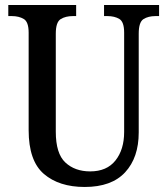

<svg xmlns="http://www.w3.org/2000/svg" viewBox="-20 -734 666 764"><path d="M317 10Q215 10 154.5 -42Q94 -94 94 -216V-604Q94 -647 74.5 -658.5Q55 -670 27 -670H13V-714H283V-670H270Q241 -670 221.5 -658Q202 -646 202 -600V-210Q202 -123 240 -87.5Q278 -52 339 -52Q405 -52 439.5 -95.5Q474 -139 474 -209V-604Q474 -647 455 -658.5Q436 -670 407 -670H394V-714H613V-670H599Q570 -670 551 -658Q532 -646 532 -600V-207Q532 -107 478 -48.5Q424 10 317 10Z"/></svg>

Font: Noto Serif Lao Condensed Medium
Style: Regular
Weight: 500
Width: 3
Designer: Monotype Design Team
Foundry: Monotype Imaging Inc.
Version: Version 2.003; ttfautohint (v1.8.4.7-5d5b)